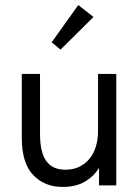

<svg xmlns="http://www.w3.org/2000/svg" viewBox="-20 -732 554 758"><path d="M227 6Q156 6 111 -41Q66 -88 66 -188V-440H138V-204Q138 -131 162.5 -96.5Q187 -62 238 -62Q269 -62 293 -73.5Q317 -85 333.5 -105.5Q350 -126 358.5 -153.5Q367 -181 367 -214V-440H439V0H371V-70Q353 -38 317 -16Q281 6 227 6ZM349 -665 219 -536 184 -565 289 -712Z"/></svg>

Font: Tilda Sans
Style: Regular
Weight: 400
Designer: ParaType Ltd
Foundry: ParaType Ltd
Version: Version 1.009